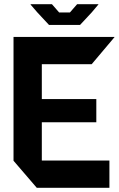

<svg xmlns="http://www.w3.org/2000/svg" viewBox="-20 -889 563 909"><path d="M154 0 44 -128V-129H498V0ZM44 -129V-714H178V-129ZM178 -310V-420H436V-310ZM178 -585V-714H522V-713L414 -585ZM212 -771 157 -830H414L359 -771ZM157 -830 125 -867V-869H226L260 -830ZM311 -830 345 -869H446V-868L414 -830Z"/></svg>

Font: Foldit SemiBold
Style: Regular
Weight: 600
Version: Version 1.003